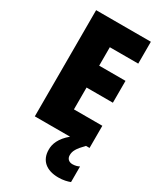

<svg xmlns="http://www.w3.org/2000/svg" viewBox="-234 -796 943 1118"><g transform="rotate(30 237.5 -237.0)"><path d="M353 94C353 66 365 44 408 0H432V-149H241V-296H418V-443H241V-567H432V-714H64V0H301C247 45 230 89 231 128C231 198 278 240 360 240C394 240 420 233 438 226V121C427 127 411 132 393 132C368 132 353 117 353 94Z"/></g></svg>

Font: Noto Sans Sinhala Condensed Black
Style: Regular
Weight: 900
Width: 3
Designer: Jelle Bosma - Monotype Design Team
Foundry: Monotype Imaging Inc.
Version: Version 2.006